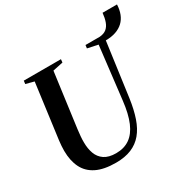

<svg xmlns="http://www.w3.org/2000/svg" viewBox="-191 -1046 1218 1233"><g transform="rotate(-30 418.0 -429.0)"><path d="M323 10Q234 10 178.8 -17.5Q123.5 -45 97.8 -97Q72 -149 71.5 -222Q71.5 -240 72.8 -258.5Q74 -277 76.5 -297L130.5 -703.5L69.5 -719.5L72.5 -743H348L345.5 -719.5L269.5 -703.5L215.5 -301Q212.5 -275.5 210.2 -251.2Q208 -227 208.5 -205.5Q208.5 -160 222 -123Q235.5 -86 267.5 -64.2Q299.5 -42.5 354 -42.5Q413.5 -42.5 455.2 -71.5Q497 -100.5 522.8 -161Q548.5 -221.5 559 -315.5L604.5 -703L527 -719.5L530 -743H635.5Q667.5 -745.5 686.5 -761Q705.5 -776.5 715.2 -803.8Q725 -831 728.5 -867.5H835.5Q834 -829 822 -798.5Q810 -768 787.8 -747Q765.5 -726 733 -714.8Q700.5 -703.5 658 -703.5L603.5 -306Q592.5 -227.5 572.2 -168.2Q552 -109 519 -69.5Q486 -30 437.8 -10Q389.5 10 323 10Z"/></g></svg>

Font: Merriweather 120pt SemiBold
Style: Italic
Weight: 600
Italic angle: -7.8°
Version: Version 2.101